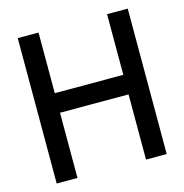

<svg xmlns="http://www.w3.org/2000/svg" viewBox="-104 -797 858 893"><g transform="rotate(-15 325.0 -350.0)"><path d="M60.1 -700.2H160.2V-408.2H490.2V-700.2H589.8V0H490.2V-314H160.2V0H60.1Z"/></g></svg>

Font: TASA Explorer Medium
Style: Regular
Weight: 500
Designer: Weizhong Zhang
Foundry: Local Remote
Version: Version 1.000;Glyphs 3.1.2 (3151)